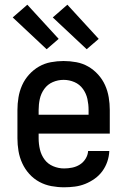

<svg xmlns="http://www.w3.org/2000/svg" viewBox="-20 -787 540 815"><path d="M252 8Q225 8 198 3Q171 -2 147 -15Q123 -28 104.5 -48.5Q86 -69 74.5 -94Q63 -119 58.5 -146Q54 -173 54 -200V-320Q54 -347 58.5 -374Q63 -401 74 -425.5Q85 -450 103.5 -470.5Q122 -491 145.5 -504.5Q169 -518 196 -523Q223 -528 250 -528Q277 -528 304 -523Q331 -518 354.5 -504.5Q378 -491 396.5 -470.5Q415 -450 426 -425.5Q437 -401 441.5 -374Q446 -347 446 -320V-220H144V-200Q144 -176 149.5 -152.5Q155 -129 169 -110Q183 -91 205.5 -81.5Q228 -72 252 -72Q269 -72 286.5 -75.5Q304 -79 319 -88.5Q334 -98 343.5 -113.5Q353 -129 354 -146H444Q443 -123 435.5 -101Q428 -79 414.5 -60.5Q401 -42 382 -28.5Q363 -15 342 -6.5Q321 2 298 5Q275 8 252 8ZM356 -300V-320Q356 -344 351 -367Q346 -390 332 -409.5Q318 -429 296 -438.5Q274 -448 250 -448Q226 -448 204 -438.5Q182 -429 168 -409.5Q154 -390 149 -367Q144 -344 144 -320V-300ZM348 -578 204 -713 266 -767 399 -622ZM178 -578 34 -713 96 -767 229 -622Z"/></svg>

Font: Iosevka Curly Medium
Style: Regular
Weight: 500
Monospace: yes
Designer: Belleve Invis
Foundry: Belleve Invis
Version: Version 22.1.2; ttfautohint (v1.8.4)